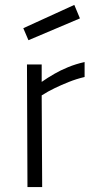

<svg xmlns="http://www.w3.org/2000/svg" viewBox="-20 -763 395 783"><path d="M90 -500H150V-429Q174 -446 202 -462Q226 -476 257.5 -489Q289 -502 325 -510V-449Q291 -441 260 -428.5Q229 -416 204 -404Q175 -390 150 -374L152 0H92ZM283 -743 306 -688 96 -599 75 -648Z"/></svg>

Font: Panefresco 250wt
Style: Regular
Weight: 300
Version: Version 1.000